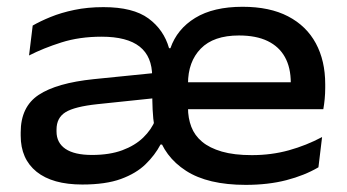

<svg xmlns="http://www.w3.org/2000/svg" viewBox="-20 -518 998 552"><path d="M686.5 13.5Q577.5 13.5 514.8 -27Q452 -67.5 432.5 -137L424 -152.5Q420 -176 418.8 -203.2Q417.5 -230.5 418 -255L417.5 -298Q417.5 -355.5 381.5 -384Q345.5 -412.5 272 -412.5Q208.5 -412.5 156.5 -396Q104.5 -379.5 63.5 -358.5L74 -444.5Q95.5 -457 125.5 -469.2Q155.5 -481.5 193.8 -489.5Q232 -497.5 277.5 -497.5Q362.5 -497.5 406.8 -465Q451 -432.5 466 -379.5H470Q489 -434.5 541.2 -466.5Q593.5 -498.5 677.5 -498.5Q755.5 -498.5 808.2 -471Q861 -443.5 888 -393.5Q915 -343.5 915 -276V-265Q915 -249.5 913.5 -233.5Q912 -217.5 909.5 -204H813.5Q815 -223.5 815.5 -243Q816 -262.5 816 -280Q816 -323.5 799.2 -353.8Q782.5 -384 749.5 -400Q716.5 -416 667 -416Q594 -416 557.2 -378.2Q520.5 -340.5 520.5 -277.5V-248.5V-238.5V-208Q520.5 -178.5 530 -153.5Q539.5 -128.5 561 -110.5Q582.5 -92.5 617.8 -82.2Q653 -72 704 -72Q760.5 -72 810.8 -86Q861 -100 906 -124L895.5 -37Q855.5 -13.5 803.2 0Q751 13.5 686.5 13.5ZM216.5 12.5Q131 12.5 85.2 -24.2Q39.5 -61 39.5 -128V-137.5Q39.5 -211 91.2 -245.2Q143 -279.5 250 -290.5L428.5 -308.5L432 -236.5L260 -218.5Q194.5 -211.5 168.5 -195.5Q142.5 -179.5 142.5 -145.5V-140Q142.5 -107.5 168.2 -90Q194 -72.5 244.5 -72.5Q295 -72.5 331.5 -86Q368 -99.5 391.8 -122.5Q415.5 -145.5 426.5 -173L461.5 -102.5H441.5Q425.5 -72 398.5 -45.8Q371.5 -19.5 327.8 -3.5Q284 12.5 216.5 12.5ZM469 -204V-281.5H889V-204Z"/></svg>

Font: Anek Gujarati SemiExpanded Medium
Style: Regular
Weight: 500
Width: 6
Designer: Mrunmayee Ghaisas (Gujarati), Yesha Goshar (Latin)
Foundry: Ek Type
Version: Version 1.003